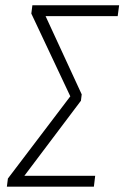

<svg xmlns="http://www.w3.org/2000/svg" viewBox="-20 -704 469 724"><path d="M429.2 -684.1 423.8 -643.1H151.9L288.1 -348.1L285.2 -324.2L71.8 -41H338.9L334 0H5.9L9.8 -30.8L245.1 -340.8L98.1 -652.8L102.1 -684.1Z"/></svg>

Font: Fira Sans Compressed ExtraLight
Style: Italic
Weight: 250
Width: 3
Italic angle: -8°
Designer: Carrois Corporate & Edenspiekermann AG
Foundry: Carrois Corporate GbR & Edenspiekermann AG
Version: Version 4.203;PS 004.203;hotconv 1.0.88;makeotf.lib2.5.64775